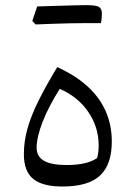

<svg xmlns="http://www.w3.org/2000/svg" viewBox="-20 -702 511 728"><path d="M206.6 -365.1Q275.6 -335 314.8 -277.5Q354.1 -220.1 354.1 -150.4Q354.1 -125.3 348.3 -102.8Q309.8 -76.3 233 -76.3Q174.5 -76.3 146.7 -92.5Q118.9 -108.6 118.9 -141.4Q118.9 -181.7 141.5 -239.9Q164.2 -298.1 206.6 -365.1ZM217 5.2Q315 5.2 359.4 -36.5Q403.9 -78.1 403.9 -165.2Q403.9 -229 380.2 -281.7Q356.5 -334.4 310.3 -375.9Q264.1 -417.4 197 -447.5Q154.9 -377.9 126.8 -321.5Q98.6 -265.1 84.5 -215.7Q70.5 -166.2 70.5 -117Q70.5 -53.1 105.6 -23.9Q140.7 5.2 217 5.2ZM312.1 -614.4Q327.6 -614.4 337.4 -614.3Q347.3 -614.3 353.1 -614.3Q359 -614.3 362.4 -614.3Q364.6 -623.2 365.5 -633.2Q366.3 -643.3 366.3 -650.4Q366.3 -669.5 354.8 -676Q343.2 -682.5 308 -682.5Q273.5 -673 239.1 -662.9Q204.6 -652.7 170.4 -642.6Q136.3 -632.5 102.4 -622.1Q105.8 -618.9 109 -615.7Q112.2 -612.4 115.5 -609.3Q146.6 -610.6 180.1 -611.8Q213.6 -613.1 247.2 -613.7Q280.7 -614.4 312.1 -614.4ZM115.5 -609.3Q147.8 -621.2 179.9 -633Q212 -644.9 244 -657.5Q276.1 -670 308 -682.5Q298.3 -682.5 278.3 -682.1Q258.4 -681.8 232.2 -680.9Q206 -680 177.1 -679.3Q148.1 -678.6 121 -677.5Q116.2 -663.9 111.7 -650.3Q107.1 -636.7 102.4 -622.1Q105.8 -618.9 109 -615.7Q112.2 -612.4 115.5 -609.3Z"/></svg>

Font: Pinar-VF-FD
Style: Regular
Weight: 300
Designer: Amin Abedi
Version: Version 3.0